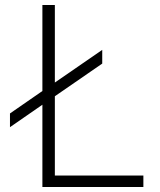

<svg xmlns="http://www.w3.org/2000/svg" viewBox="-20 -750 640 770"><path d="M150 0V-330L20 -240V-295L150 -385V-730H200V-419L390 -550V-495L200 -364V-46H555V0Z"/></svg>

Font: NKDuy Mono Thin
Style: Regular
Weight: 100
Monospace: yes
Designer: NKDuy
Foundry: NKDuy
Version: Version 2.251; ttfautohint (v1.8.4.7-5d5b)